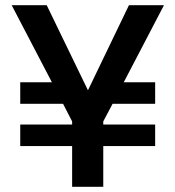

<svg xmlns="http://www.w3.org/2000/svg" viewBox="-20 -720 676 740"><path d="M58 -157V-240H258V-252L223 -320H58V-403H180L25 -700H160L319 -372L477 -700H612L457 -403H578V-320H414L378 -252V-240H578V-157H378V0H258V-157Z"/></svg>

Font: DM Sans SemiBold
Style: Regular
Weight: 600
Designer: Colophon Foundry, Jonny Pinhorn
Foundry: Colophon Foundry
Version: Version 4.004; ttfautohint (v1.8.4.7-5d5b)